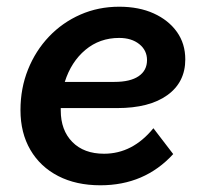

<svg xmlns="http://www.w3.org/2000/svg" viewBox="-20 -536 608 572"><path d="M496 -77Q411 16 279 16Q207 16 153.5 -11.5Q100 -39 70.5 -89.5Q41 -140 41 -208Q41 -273 63.5 -329Q86 -385 126 -427Q166 -469 219.5 -492.5Q273 -516 335 -516Q394 -516 438 -496Q482 -476 507 -441Q532 -406 532 -359Q532 -291 478.5 -252.5Q425 -214 329 -214H161Q161 -211 161 -207Q161 -148 195.5 -113Q230 -78 290 -78Q375 -78 437 -154ZM335 -423Q277 -423 234.5 -387.5Q192 -352 173 -292H321Q368 -292 393 -309Q418 -326 418 -357Q418 -386 395 -404.5Q372 -423 335 -423Z"/></svg>

Font: Wix Madefor Text SemiBold
Style: Italic
Weight: 600
Italic angle: -12°
Designer: Dalton Maag Ltd
Foundry: Dalton Maag Ltd
Version: Version 3.100